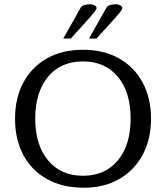

<svg xmlns="http://www.w3.org/2000/svg" viewBox="-20 -878 786 910"><path d="M377 11.7Q276.4 11.7 203.1 -29.1Q129.9 -69.8 90.6 -143.3Q51.3 -216.8 51.3 -315.4Q51.3 -413.1 90.6 -486.6Q129.9 -560.1 202.1 -601.1Q274.4 -642.1 373.5 -642.1Q472.2 -642.1 544.4 -601.1Q616.7 -560.1 656.2 -486.6Q695.8 -413.1 695.8 -315.4Q695.8 -218.3 656.5 -144.8Q617.2 -71.3 545.7 -29.8Q474.1 11.7 377 11.7ZM373 -44.9Q478 -44.9 538.6 -117.9Q599.1 -190.9 599.1 -315.4Q599.1 -441.4 538.6 -514.2Q478 -586.9 373 -586.9Q267.6 -586.9 207.3 -513.7Q147 -440.4 147 -315.9Q147 -190.9 207.8 -117.9Q268.6 -44.9 373 -44.9ZM401.9 -695.3 484.9 -842.3Q489.3 -850.6 502.7 -854.2Q516.1 -857.9 529.3 -857.9Q536.6 -857.9 543.7 -855.5Q550.8 -853 555.4 -848.9Q560.1 -844.7 560.1 -839.4Q560.1 -835.4 551.5 -824Q543 -812.5 528.8 -796.4Q514.6 -780.3 498.3 -762.2Q481.9 -744.1 465.8 -726.8Q449.7 -709.5 437.5 -695.3ZM279.8 -695.3 362.8 -842.3Q367.2 -850.6 380.6 -854.2Q394 -857.9 407.2 -857.9Q414.6 -857.9 421.6 -855.5Q428.7 -853 433.3 -848.9Q438 -844.7 438 -839.4Q438 -835.4 429.4 -824Q420.9 -812.5 406.7 -796.4Q392.6 -780.3 376.2 -762.2Q359.9 -744.1 343.8 -726.8Q327.6 -709.5 315.4 -695.3Z"/></svg>

Font: Kameron
Style: Regular
Weight: 400
Designer: Vernon Adams
Foundry: Vernon Adams
Version: Version 1.100